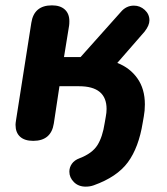

<svg xmlns="http://www.w3.org/2000/svg" viewBox="-20 -518 622 717"><path d="M300 179Q273 179 256 162Q239 145 239 123Q239 107 248.5 93.5Q258 80 277 73Q324 55 343.5 24.5Q363 -6 371 -59L375 -82Q378 -97 378 -111Q378 -196 275 -196H202L181 -57Q171 8 104 8Q72 8 55 -7.5Q38 -23 38 -52Q38 -58 40 -70L97 -433Q107 -498 174 -498Q205 -498 222 -482.5Q239 -467 239 -439Q239 -428 238 -422L219 -305H281L431 -473Q451 -497 480 -497Q503 -497 520.5 -481Q538 -465 538 -442Q538 -423 520 -400L418 -283Q465 -265 493 -225.5Q521 -186 521 -128Q521 -104 517 -83L513 -60Q498 33 457.5 88Q417 143 330 174Q316 179 300 179Z"/></svg>

Font: SN Pro Bold
Style: Bold Italic
Weight: 700
Italic angle: -9°
Designer: Tobias Whetton
Foundry: Supernotes
Version: Version 1.003